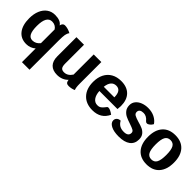

<svg xmlns="http://www.w3.org/2000/svg" viewBox="116 -1495 2658 2658"><g transform="rotate(45 1445.5 -166.0)"><path d="M570 -520Q550 -494 543.5 -457.5Q537 -421 537 -340V228H389V-41Q363 -17 327.5 -3.5Q292 10 253 10Q147 10 88.5 -64.5Q30 -139 30 -273Q30 -359 57.5 -424Q85 -489 135 -524.5Q185 -560 252 -560Q306 -560 343 -545Q380 -530 398 -501Q405 -529 418 -541.5Q431 -554 451 -554Q479 -554 510.5 -545Q542 -536 570 -520ZM389 -144V-401V-412Q354 -466 288 -466Q180 -466 180 -273Q180 -177 204 -131.5Q228 -86 278 -86Q344 -86 389 -144Z M1180 -17Q1160 -7 1132 -1Q1104 5 1079 5Q1050 5 1036 -9Q1022 -23 1018 -56Q989 -24 947.5 -7Q906 10 857 10Q770 10 724 -37.5Q678 -85 678 -175V-550H826V-182Q826 -129 842.5 -106.5Q859 -84 899 -84Q970 -84 1016 -156V-550H1165V-133Q1165 -87 1168.5 -61Q1172 -35 1180 -17Z M1783 -248H1429Q1434 -172 1465.5 -130Q1497 -88 1548 -88Q1571 -88 1586.5 -94Q1602 -100 1618.5 -115.5Q1635 -131 1662 -166Q1667 -174 1683 -174Q1700 -174 1724.5 -162.5Q1749 -151 1777 -130Q1712 10 1548 10Q1422 10 1350 -66.5Q1278 -143 1278 -276Q1278 -363 1310.5 -427Q1343 -491 1403.5 -525.5Q1464 -560 1547 -560Q1662 -560 1725 -495Q1788 -430 1788 -311Q1788 -297 1783 -248ZM1638 -332Q1638 -466 1544 -466Q1496 -466 1467 -432Q1438 -398 1431 -332Z M1852 -97Q1852 -125 1871.5 -144.5Q1891 -164 1928 -166Q1949 -126 1982.5 -106Q2016 -86 2067 -86Q2155 -86 2155 -152Q2155 -179 2130 -193Q2105 -207 2048 -226Q1990 -245 1952.5 -263Q1915 -281 1888 -315.5Q1861 -350 1861 -405Q1861 -452 1890.5 -487.5Q1920 -523 1968.5 -541.5Q2017 -560 2074 -560Q2147 -560 2202 -532Q2257 -504 2288 -457Q2275 -432 2252.5 -413.5Q2230 -395 2212 -395Q2202 -395 2195 -398.5Q2188 -402 2181 -410Q2136 -466 2078 -466Q2040 -466 2019.5 -451.5Q1999 -437 1999 -408Q1999 -377 2026.5 -361Q2054 -345 2113 -328Q2169 -313 2205.5 -296.5Q2242 -280 2267.5 -247.5Q2293 -215 2293 -162Q2293 -79 2233.5 -34.5Q2174 10 2063 10Q1965 10 1908.5 -20Q1852 -50 1852 -97Z M2353 -276Q2353 -412 2419.5 -486Q2486 -560 2607 -560Q2728 -560 2794.5 -486Q2861 -412 2861 -276Q2861 -140 2794.5 -65Q2728 10 2607 10Q2486 10 2419.5 -65Q2353 -140 2353 -276ZM2711 -276Q2711 -375 2686.5 -419.5Q2662 -464 2607 -464Q2552 -464 2527.5 -420Q2503 -376 2503 -276Q2503 -176 2527.5 -131Q2552 -86 2607 -86Q2662 -86 2686.5 -131Q2711 -176 2711 -276Z"/></g></svg>

Font: Krub
Style: Bold
Weight: 700
Version: Version 1.000; ttfautohint (v1.6)